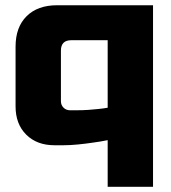

<svg xmlns="http://www.w3.org/2000/svg" viewBox="-20 -550 660 740"><path d="M40 -140.1V-370.1Q40 -445.3 82.5 -487.5Q125 -529.8 200.2 -529.8H569.8V169.9H395V-9.8Q366.2 -3.9 335.9 0Q310.1 3.9 280.5 6.8Q251 9.8 225.1 9.8H189.9Q122.1 9.8 81.1 -31Q40 -71.8 40 -140.1ZM214.8 -160.2Q214.8 -145 224.9 -135Q234.9 -125 250 -125H274.9Q298.8 -125 320.3 -126.5Q341.8 -127.9 358.9 -129.9Q377.9 -131.8 395 -134.8V-395H254.9Q214.8 -395 214.8 -355Z"/></svg>

Font: Russo One
Style: Regular
Weight: 400
Designer: Jovanny lemonad
Foundry: Jovanny Lemonad
Version: Version 1.000